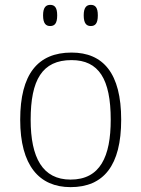

<svg xmlns="http://www.w3.org/2000/svg" viewBox="-20 -759 581 789"><path d="M353 -652C371 -652 382 -662 382 -696C382 -729 371 -739 353 -739C336 -739 324 -729 324 -696C324 -662 336 -652 353 -652ZM186 -652C204 -652 215 -662 215 -696C215 -729 204 -739 186 -739C169 -739 157 -729 157 -696C157 -662 169 -652 186 -652ZM270 10C406 10 478 -79 478 -267C478 -458 404 -543 274 -543C135 -543 63 -454 63 -267C63 -79 141 10 270 10ZM270 -21C155 -21 106 -111 106 -267C106 -430 153 -512 274 -512C386 -512 435 -434 435 -267C435 -116 392 -21 270 -21Z"/></svg>

Font: Noto Serif Ethiopic ExtraLight
Style: Regular
Weight: 200
Designer: Monotype Design Team
Foundry: Monotype Imaging Inc.
Version: Version 2.102